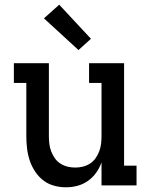

<svg xmlns="http://www.w3.org/2000/svg" viewBox="-20 -789 640 817"><path d="M261 8Q235 8 209.5 1Q184 -6 163.5 -22Q143 -38 128.5 -60.5Q114 -83 106 -107.5Q98 -132 95 -158Q92 -184 92 -210V-436H39V-520H188V-210Q188 -193 190 -176.5Q192 -160 198 -144.5Q204 -129 213.5 -115.5Q223 -102 237 -93Q251 -84 267 -80Q283 -76 300 -76Q317 -76 333 -80Q349 -84 363 -93Q377 -102 386.5 -115.5Q396 -129 402 -144.5Q408 -160 410 -176.5Q412 -193 412 -210V-436H359V-520H508V-84H561V0H412V-98Q404 -75 389.5 -54.5Q375 -34 354.5 -19.5Q334 -5 310 1.5Q286 8 261 8ZM314 -576 167 -711 232 -769 367 -624Z"/></svg>

Font: Iosevka HT Medium Extended
Style: Regular
Weight: 500
Width: 7
Monospace: yes
Designer: Belleve Invis
Foundry: Belleve Invis
Version: Version 32.3.0; ttfautohint (v1.8.4)